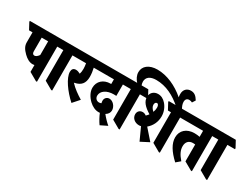

<svg xmlns="http://www.w3.org/2000/svg" viewBox="-135 -1649 3261 2482"><g transform="rotate(30 1495.0 -408.0)"><path d="M242 -159C251 -159 260 -160 269 -162V-60L390 9H405V-516H518V-531L466 -627H-68V-613L-16 -516H36V-367C36 -314 59 -274 109 -225C150 -185 194 -159 242 -159ZM173 -312V-516H269V-312C246 -280 226 -267 206 -267C185 -267 173 -283 173 -312Z M617 9H632V-516H745V-531L693 -627H382V-613L434 -516H496V-60Z M928 23 1013 -73C947 -113 877 -162 824 -220L834 -222C920 -240 966 -287 966 -388C966 -428 960 -473 950 -516H1102V-531L1049 -627H609V-613L661 -516H835C840 -489 843 -460 843 -436C843 -404 839 -378 832 -358C808 -371 787 -378 766 -378C727 -378 709 -354 709 -316C709 -225 814 -79 928 23Z M1387 91 1489 41C1457 15 1411 -32 1379 -73C1413 -93 1431 -121 1431 -155C1431 -213 1381 -271 1327 -271C1289 -271 1261 -242 1261 -203C1261 -192 1263 -180 1266 -168C1256 -163 1245 -160 1233 -160C1196 -160 1169 -188 1169 -226C1169 -297 1245 -347 1347 -347C1358 -347 1375 -347 1385 -346V-516H1525V-531L1472 -627H966V-613L1018 -516H1251V-446C1247 -446 1244 -446 1241 -446C1138 -446 1064 -380 1064 -283C1064 -221 1100 -159 1148 -113C1191 -73 1240 -49 1289 -49C1296 -49 1303 -49 1310 -50C1329 -3 1357 49 1387 91Z M1624 9H1639V-516H1752V-531L1700 -627H1600C1595 -642 1590 -659 1590 -678C1590 -743 1639 -783 1731 -783C1878 -783 2008 -716 2128 -609H2214C2186 -651 2176 -687 2176 -714C2176 -753 2196 -773 2229 -773C2247 -773 2261 -768 2274 -761L2304 -808C2270 -864 2238 -887 2189 -887C2133 -887 2088 -850 2088 -781C2088 -765 2089 -749 2093 -733C1968 -841 1819 -907 1678 -907C1554 -907 1478 -845 1478 -756C1478 -707 1502 -662 1534 -627H1389V-613L1441 -516H1503V-60Z M1941 17 2065 -47 1929 -202C1991 -254 2025 -326 2025 -410C2025 -474 1999 -536 1961 -579C1929 -616 1889 -638 1842 -638C1779 -638 1734 -594 1734 -534C1734 -465 1782 -411 1875 -354C1865 -340 1853 -327 1841 -316C1821 -331 1805 -336 1786 -336C1744 -336 1714 -306 1714 -263C1714 -206 1764 -163 1827 -163C1837 -163 1847 -164 1857 -167ZM2224 9H2239V-516H2352V-531L2300 -627H2005V-613L2057 -516H2103V-60ZM1857 -488C1857 -512 1869 -529 1887 -529C1907 -529 1917 -506 1917 -477C1917 -454 1912 -430 1903 -407C1874 -433 1857 -459 1857 -488Z M2474 18 2535 -34C2476 -103 2452 -153 2452 -212C2452 -276 2489 -314 2549 -314C2562 -314 2572 -313 2582 -312V-60L2704 9H2718V-516H2831V-531L2779 -627H2216V-613L2268 -516H2582V-426C2559 -431 2530 -434 2503 -434C2387 -434 2311 -366 2311 -263C2311 -172 2368 -80 2474 18Z M2930 9H2945V-516H3058V-531L3006 -627H2695V-613L2747 -516H2809V-60Z"/></g></svg>

Font: Noto Serif Devanagari ExtraCondensed Black
Style: Regular
Weight: 900
Width: 2
Designer: Universal Thirst, Indian Type Foundry and the Monotype Design Team
Foundry: Monotype Imaging Inc.
Version: Version 2.004